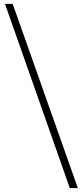

<svg xmlns="http://www.w3.org/2000/svg" viewBox="-20 -804 435 1001"><path d="M344 177 6 -784H46L386 177Z"/></svg>

Font: Noto Sans JP ExtraLight
Style: Regular
Weight: 250
Designer: Ryoko NISHIZUKA  (kana, bopomofo & ideographs); Paul D. Hunt (Latin, Greek & Cyrillic); Sandoll Communications , Soo-you
Foundry: Adobe
Version: Version 2.004-H2;hotconv 1.0.118;makeotfexe 2.5.65603